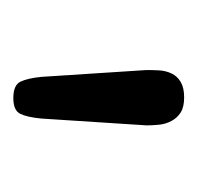

<svg xmlns="http://www.w3.org/2000/svg" viewBox="-24 -728 290 281"><g transform="rotate(90 120.5 -588.0)"><path d="M123 -713Q137 -713 145 -708Q153 -703 157.5 -694.5Q162 -686 163 -676.5Q164 -667 164 -658L154 -504Q152 -483 147 -473Q142 -463 124 -463Q105 -463 100 -473.5Q95 -484 93 -504L83 -658Q83 -667 83.5 -676.5Q84 -686 88 -694.5Q92 -703 100.5 -708Q109 -713 123 -713Z"/></g></svg>

Font: Cafe24 Ssurround air
Style: Light
Weight: 300
Designer: Cafe24 thkim, hmlim, mnelim, sdjeong, hskwak & 4IRTF
Foundry: Cafe24
Version: Version 1.001